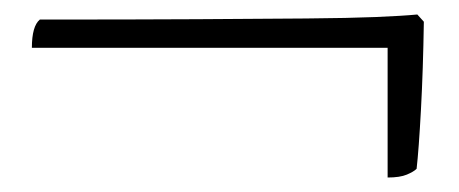

<svg xmlns="http://www.w3.org/2000/svg" viewBox="-20 -419 634 265"><path d="M515 -174V-353H24Q24 -383 35 -392Q164 -392 253.5 -392.5Q343 -393 402.5 -393.5Q462 -394 498.5 -395.5Q535 -397 556 -399L565 -389Q564 -323 561 -267.5Q558 -212 555 -186Q551 -182 541.5 -178Q532 -174 515 -174Z"/></svg>

Font: Texturina 72pt Thin
Style: Regular
Weight: 100
Designer: Guillermo Torres Carreño
Foundry: Omnibus-Type
Version: Version 1.002; ttfautohint (v1.8.3)